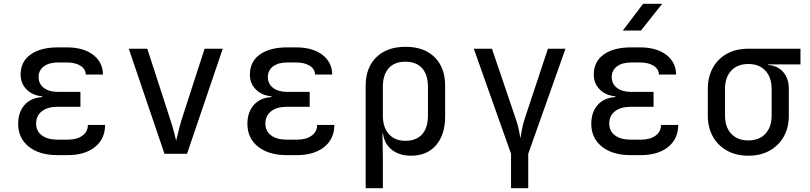

<svg xmlns="http://www.w3.org/2000/svg" viewBox="-20 -805 4240 1005"><path d="M334 7H281Q186 7 130.5 -37.5Q75 -82 75 -157Q75 -217 108 -255Q141 -293 201 -297V-301Q151 -305 119.5 -336.5Q88 -368 88 -414Q88 -483 140.5 -520Q193 -557 283 -557H330Q416 -557 467 -518.5Q518 -480 519 -415H429Q428 -444 401 -461Q374 -478 330 -478H283Q237 -478 209.5 -457.5Q182 -437 182 -402Q182 -366 209.5 -345Q237 -324 284 -324H401V-246H281Q229 -246 199 -222.5Q169 -199 169 -158Q169 -119 199 -96.5Q229 -74 281 -74H334Q383 -74 411.5 -95Q440 -116 440 -151H530Q530 -78 477 -35.5Q424 7 334 7Z M841 0 654 -550H751L871 -180Q882 -147 890 -116.5Q898 -86 902 -69Q907 -86 914 -116.5Q921 -147 931 -180L1051 -550H1146L959 0Z M1534 7H1481Q1386 7 1330.5 -37.5Q1275 -82 1275 -157Q1275 -217 1308 -255Q1341 -293 1401 -297V-301Q1351 -305 1319.5 -336.5Q1288 -368 1288 -414Q1288 -483 1340.5 -520Q1393 -557 1483 -557H1530Q1616 -557 1667 -518.5Q1718 -480 1719 -415H1629Q1628 -444 1601 -461Q1574 -478 1530 -478H1483Q1437 -478 1409.5 -457.5Q1382 -437 1382 -402Q1382 -366 1409.5 -345Q1437 -324 1484 -324H1601V-246H1481Q1429 -246 1399 -222.5Q1369 -199 1369 -158Q1369 -119 1399 -96.5Q1429 -74 1481 -74H1534Q1583 -74 1611.5 -95Q1640 -116 1640 -151H1730Q1730 -78 1677 -35.5Q1624 7 1534 7Z M1894 180V-356Q1894 -451 1950 -505.5Q2006 -560 2103 -560Q2200 -560 2255 -505.5Q2310 -451 2310 -356V-195Q2310 -100 2262.5 -45Q2215 10 2132 10Q2070 10 2031 -21Q1992 -52 1985 -105H1982L1984 20V180ZM2102 -68Q2159 -68 2189.5 -102Q2220 -136 2220 -200V-350Q2220 -414 2189.5 -448Q2159 -482 2102 -482Q2045 -482 2014.5 -448Q1984 -414 1984 -350V-200Q1984 -138 2015.5 -103Q2047 -68 2102 -68Z M2655 180V0L2460 -550H2555L2679 -185Q2691 -151 2696 -124.5Q2701 -98 2704 -81Q2707 -98 2711.5 -124.5Q2716 -151 2727 -185L2848 -550H2940L2745 0V180Z M3334 7H3281Q3186 7 3130.5 -37.5Q3075 -82 3075 -157Q3075 -217 3108 -255Q3141 -293 3201 -297V-301Q3151 -305 3119.5 -336.5Q3088 -368 3088 -414Q3088 -483 3140.5 -520Q3193 -557 3283 -557H3330Q3416 -557 3467 -518.5Q3518 -480 3519 -415H3429Q3428 -444 3401 -461Q3374 -478 3330 -478H3283Q3237 -478 3209.5 -457.5Q3182 -437 3182 -402Q3182 -366 3209.5 -345Q3237 -324 3284 -324H3401V-246H3281Q3229 -246 3199 -222.5Q3169 -199 3169 -158Q3169 -119 3199 -96.5Q3229 -74 3281 -74H3334Q3383 -74 3411.5 -95Q3440 -116 3440 -151H3530Q3530 -78 3477 -35.5Q3424 7 3334 7ZM3240 -645 3346 -785H3446L3335 -645Z M3897 10Q3833 10 3785.5 -16.5Q3738 -43 3711.5 -90Q3685 -137 3685 -200V-340Q3685 -403 3711.5 -450.5Q3738 -498 3785.5 -524Q3833 -550 3897 -550H4170V-468H4001V-465Q4051 -461 4080 -427.5Q4109 -394 4109 -340V-200Q4109 -137 4082.5 -90Q4056 -43 4008.5 -16.5Q3961 10 3897 10ZM3897 -70Q3954 -70 3986.5 -105Q4019 -140 4019 -200V-340Q4019 -400 3986.5 -435Q3954 -470 3897 -470Q3840 -470 3807.5 -435Q3775 -400 3775 -340V-200Q3775 -140 3807.5 -105Q3840 -70 3897 -70Z"/></svg>

Font: JetBrainsMono NFM
Style: Regular
Weight: 400
Monospace: yes
Designer: Philipp Nurullin, Konstantin Bulenkov
Foundry: JetBrains
Version: Version 2.304; ttfautohint (v1.8.4.7-5d5b);Nerd Fonts 3.3.0